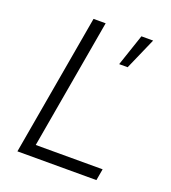

<svg xmlns="http://www.w3.org/2000/svg" viewBox="-129 -797 797 893"><g transform="rotate(20 269.5 -350.0)"><path d="M59 0H450L460 -57H129L241 -700H181ZM365 -543H407L476 -700H418Z"/></g></svg>

Font: Fixel Display Light
Style: Italic
Weight: 300
Italic angle: -10°
Designer: AlfaBravo + MacPaw
Foundry: Kyrylo Tkachov, Marchela Mozhyna, Serhii Makarenko, Maria Weinstein, Zakhar Kryvoshyya
Version: Version 1.210;Glyphs 3.2 (3217)